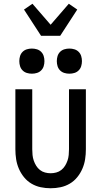

<svg xmlns="http://www.w3.org/2000/svg" viewBox="-20 -996 540 1024"><path d="M250 8Q223 8 197 2.5Q171 -3 148 -16.5Q125 -30 108 -51Q91 -72 80.5 -96.5Q70 -121 66 -147Q62 -173 62 -200V-520H152V-200Q152 -185 153.5 -169.5Q155 -154 160 -139.5Q165 -125 173 -112Q181 -99 193 -89.5Q205 -80 220 -76Q235 -72 250 -72Q265 -72 280 -76Q295 -80 307 -89.5Q319 -99 327 -112Q335 -125 340 -139.5Q345 -154 346.5 -169.5Q348 -185 348 -200V-520H438V-200Q438 -173 434 -147Q430 -121 419.5 -96.5Q409 -72 392 -51Q375 -30 352 -16.5Q329 -3 303 2.5Q277 8 250 8ZM350 -603Q336 -603 323 -607Q310 -611 300.5 -620.5Q291 -630 287 -643Q283 -656 283 -670Q283 -684 287 -697Q291 -710 300.5 -719.5Q310 -729 323 -733Q336 -737 350 -737Q364 -737 377 -733Q390 -729 399.5 -719.5Q409 -710 413 -697Q417 -684 417 -670Q417 -656 413 -643Q409 -630 399.5 -620.5Q390 -611 377 -607Q364 -603 350 -603ZM150 -603Q136 -603 123 -607Q110 -611 100.5 -620.5Q91 -630 87 -643Q83 -656 83 -670Q83 -684 87 -697Q91 -710 100.5 -719.5Q110 -729 123 -733Q136 -737 150 -737Q164 -737 177 -733Q190 -729 199.5 -719.5Q209 -710 213 -697Q217 -684 217 -670Q217 -656 213 -643Q209 -630 199.5 -620.5Q190 -611 177 -607Q164 -603 150 -603ZM199 -805 108 -945 153 -976 250 -864 347 -976 392 -945 301 -805Z"/></svg>

Font: Iosevka Bendy Medium
Style: Regular
Weight: 500
Monospace: yes
Designer: Belleve Invis
Foundry: Belleve Invis
Version: Version 30.1.2